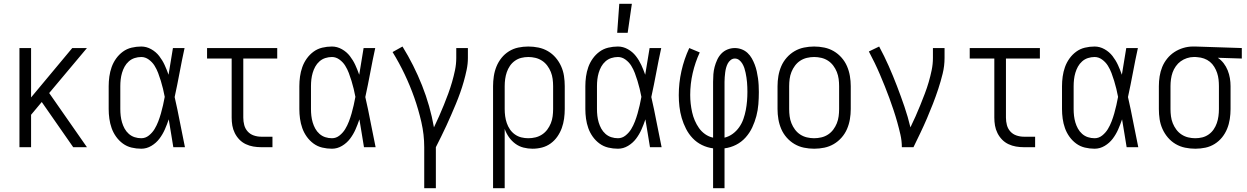

<svg xmlns="http://www.w3.org/2000/svg" viewBox="-20 -772 6540 1007"><path d="M82 0V-520H143V-261L359 -520H436L238 -284L436 0H364L199 -237L143 -170V0Z M721 8Q695 8 670 2Q645 -4 624.5 -19Q604 -34 589 -55Q574 -76 565.5 -100Q557 -124 553.5 -149.5Q550 -175 550 -200V-320Q550 -345 553.5 -370.5Q557 -396 565.5 -420Q574 -444 589 -465Q604 -486 624.5 -501Q645 -516 670 -522Q695 -528 721 -528Q748 -528 773 -514Q798 -500 815 -478Q832 -456 843.5 -431Q855 -406 864 -380Q870 -415 875.5 -450Q881 -485 887 -520H948Q934 -456 922 -391.5Q910 -327 896 -263Q911 -198 923.5 -132Q936 -66 950 0H889Q883 -37 877 -73.5Q871 -110 865 -146Q856 -119 844.5 -93Q833 -67 816 -44.5Q799 -22 774 -7Q749 8 721 8ZM721 -47Q743 -47 761 -61.5Q779 -76 790.5 -95Q802 -114 810 -135Q818 -156 824 -177Q830 -198 835 -220Q840 -242 844 -264Q840 -285 835 -306Q830 -327 823.5 -348Q817 -369 809.5 -389Q802 -409 790.5 -427.5Q779 -446 760.5 -459.5Q742 -473 721 -473Q703 -473 686 -467.5Q669 -462 655.5 -450Q642 -438 633.5 -422.5Q625 -407 620 -390Q615 -373 613 -355.5Q611 -338 611 -320V-200Q611 -182 613 -164.5Q615 -147 620 -130Q625 -113 633.5 -97.5Q642 -82 655.5 -70Q669 -58 686 -52.5Q703 -47 721 -47Z M1350 0Q1329 0 1308.5 -3.5Q1288 -7 1269 -16Q1250 -25 1235.5 -40Q1221 -55 1211.5 -74Q1202 -93 1198.5 -113.5Q1195 -134 1195 -155V-465H1066V-520H1434V-465H1256V-155Q1256 -135 1261 -116Q1266 -97 1279 -82.5Q1292 -68 1311 -61.5Q1330 -55 1350 -55H1409V0Z M1721 8Q1695 8 1670 2Q1645 -4 1624.5 -19Q1604 -34 1589 -55Q1574 -76 1565.5 -100Q1557 -124 1553.5 -149.5Q1550 -175 1550 -200V-320Q1550 -345 1553.5 -370.5Q1557 -396 1565.5 -420Q1574 -444 1589 -465Q1604 -486 1624.5 -501Q1645 -516 1670 -522Q1695 -528 1721 -528Q1748 -528 1773 -514Q1798 -500 1815 -478Q1832 -456 1843.5 -431Q1855 -406 1864 -380Q1870 -415 1875.5 -450Q1881 -485 1887 -520H1948Q1934 -456 1922 -391.5Q1910 -327 1896 -263Q1911 -198 1923.5 -132Q1936 -66 1950 0H1889Q1883 -37 1877 -73.5Q1871 -110 1865 -146Q1856 -119 1844.5 -93Q1833 -67 1816 -44.5Q1799 -22 1774 -7Q1749 8 1721 8ZM1721 -47Q1743 -47 1761 -61.5Q1779 -76 1790.5 -95Q1802 -114 1810 -135Q1818 -156 1824 -177Q1830 -198 1835 -220Q1840 -242 1844 -264Q1840 -285 1835 -306Q1830 -327 1823.5 -348Q1817 -369 1809.5 -389Q1802 -409 1790.5 -427.5Q1779 -446 1760.5 -459.5Q1742 -473 1721 -473Q1703 -473 1686 -467.5Q1669 -462 1655.5 -450Q1642 -438 1633.5 -422.5Q1625 -407 1620 -390Q1615 -373 1613 -355.5Q1611 -338 1611 -320V-200Q1611 -182 1613 -164.5Q1615 -147 1620 -130Q1625 -113 1633.5 -97.5Q1642 -82 1655.5 -70Q1669 -58 1686 -52.5Q1703 -47 1721 -47Z M2205 215V0Q2205 -66 2190 -131.5Q2175 -197 2153 -259.5Q2131 -322 2102.5 -382Q2074 -442 2039 -499L2091 -528Q2151 -431 2193.5 -324Q2236 -217 2256 -104Q2270 -133 2283 -162.5Q2296 -192 2308 -221.5Q2320 -251 2331 -281Q2342 -311 2351 -342Q2360 -373 2366.5 -404.5Q2373 -436 2373 -468V-520H2434V-468Q2434 -437 2427.5 -406Q2421 -375 2412.5 -345Q2404 -315 2393.5 -285.5Q2383 -256 2371 -227Q2359 -198 2346.5 -169.5Q2334 -141 2321 -112.5Q2308 -84 2294 -56Q2280 -28 2266 0V215Z M2566 215V-320Q2566 -346 2570 -372.5Q2574 -399 2584 -423.5Q2594 -448 2610.5 -468.5Q2627 -489 2649.5 -503Q2672 -517 2698 -522.5Q2724 -528 2751 -528Q2778 -528 2804.5 -522.5Q2831 -517 2854 -503.5Q2877 -490 2894.5 -469.5Q2912 -449 2923 -424.5Q2934 -400 2938 -373.5Q2942 -347 2942 -320V-200Q2942 -175 2938.5 -149.5Q2935 -124 2926.5 -100.5Q2918 -77 2903.5 -56Q2889 -35 2868.5 -20Q2848 -5 2823.5 1.5Q2799 8 2773 8Q2749 8 2725.5 2Q2702 -4 2682.5 -18.5Q2663 -33 2649 -53Q2635 -73 2627 -96V215ZM2751 -47Q2770 -47 2788.5 -51.5Q2807 -56 2823 -66.5Q2839 -77 2850.5 -92.5Q2862 -108 2869 -125.5Q2876 -143 2878.5 -162Q2881 -181 2881 -200V-320Q2881 -339 2878.5 -358Q2876 -377 2869 -394.5Q2862 -412 2850.5 -427.5Q2839 -443 2823 -453.5Q2807 -464 2788.5 -468.5Q2770 -473 2751 -473Q2732 -473 2714 -468.5Q2696 -464 2680.5 -453Q2665 -442 2654.5 -426.5Q2644 -411 2638 -393.5Q2632 -376 2629.5 -357.5Q2627 -339 2627 -320V-200Q2627 -181 2629.5 -162.5Q2632 -144 2638 -126.5Q2644 -109 2654.5 -93.5Q2665 -78 2680.5 -67Q2696 -56 2714 -51.5Q2732 -47 2751 -47Z M3221 8Q3195 8 3170 2Q3145 -4 3124.5 -19Q3104 -34 3089 -55Q3074 -76 3065.5 -100Q3057 -124 3053.5 -149.5Q3050 -175 3050 -200V-320Q3050 -345 3053.5 -370.5Q3057 -396 3065.5 -420Q3074 -444 3089 -465Q3104 -486 3124.5 -501Q3145 -516 3170 -522Q3195 -528 3221 -528Q3248 -528 3273 -514Q3298 -500 3315 -478Q3332 -456 3343.5 -431Q3355 -406 3364 -380Q3370 -415 3375.5 -450Q3381 -485 3387 -520H3448Q3434 -456 3422 -391.5Q3410 -327 3396 -263Q3411 -198 3423.5 -132Q3436 -66 3450 0H3389Q3383 -37 3377 -73.5Q3371 -110 3365 -146Q3356 -119 3344.5 -93Q3333 -67 3316 -44.5Q3299 -22 3274 -7Q3249 8 3221 8ZM3221 -47Q3243 -47 3261 -61.5Q3279 -76 3290.5 -95Q3302 -114 3310 -135Q3318 -156 3324 -177Q3330 -198 3335 -220Q3340 -242 3344 -264Q3340 -285 3335 -306Q3330 -327 3323.5 -348Q3317 -369 3309.5 -389Q3302 -409 3290.5 -427.5Q3279 -446 3260.5 -459.5Q3242 -473 3221 -473Q3203 -473 3186 -467.5Q3169 -462 3155.5 -450Q3142 -438 3133.5 -422.5Q3125 -407 3120 -390Q3115 -373 3113 -355.5Q3111 -338 3111 -320V-200Q3111 -182 3113 -164.5Q3115 -147 3120 -130Q3125 -113 3133.5 -97.5Q3142 -82 3155.5 -70Q3169 -58 3186 -52.5Q3203 -47 3221 -47ZM3217 -600 3228 -752H3294L3272 -600Z M3720 215V6Q3689 2 3661.5 -11.5Q3634 -25 3613 -47Q3592 -69 3578 -96.5Q3564 -124 3555.5 -153Q3547 -182 3543.5 -212.5Q3540 -243 3540 -273Q3540 -337 3554 -399.5Q3568 -462 3595 -520L3650 -497Q3626 -445 3613 -388.5Q3600 -332 3600 -274Q3600 -251 3602.5 -228.5Q3605 -206 3610 -183.5Q3615 -161 3624 -140Q3633 -119 3646 -100.5Q3659 -82 3678 -68.5Q3697 -55 3720 -50V-343Q3720 -363 3721.5 -382.5Q3723 -402 3728 -421Q3733 -440 3741.5 -458.5Q3750 -477 3763.5 -491Q3777 -505 3795.5 -512.5Q3814 -520 3834 -520Q3852 -520 3869.5 -513.5Q3887 -507 3900.5 -494.5Q3914 -482 3923 -466Q3932 -450 3938.5 -433Q3945 -416 3949 -398Q3953 -380 3955.5 -362Q3958 -344 3959 -325.5Q3960 -307 3960 -289Q3960 -257 3957.5 -225.5Q3955 -194 3947 -163.5Q3939 -133 3925.5 -104Q3912 -75 3890.5 -51Q3869 -27 3840.5 -12.5Q3812 2 3780 6V215ZM3780 -50Q3804 -56 3823.5 -70.5Q3843 -85 3857 -105Q3871 -125 3879 -148Q3887 -171 3891.5 -194.5Q3896 -218 3898 -242Q3900 -266 3900 -290Q3900 -303 3899.5 -315.5Q3899 -328 3898 -340.5Q3897 -353 3895 -365.5Q3893 -378 3890.5 -390.5Q3888 -403 3884 -415Q3880 -427 3873.5 -438Q3867 -449 3857 -457Q3847 -465 3834 -465Q3822 -465 3812 -457Q3802 -449 3796.5 -438Q3791 -427 3788 -415.5Q3785 -404 3783.5 -392Q3782 -380 3781 -367.5Q3780 -355 3780 -343Z M4250 8Q4223 8 4196.5 2.5Q4170 -3 4147 -16.5Q4124 -30 4106 -50.5Q4088 -71 4077.5 -95.5Q4067 -120 4062.5 -146.5Q4058 -173 4058 -200V-320Q4058 -347 4062.5 -373.5Q4067 -400 4077.5 -424.5Q4088 -449 4106 -469.5Q4124 -490 4147 -503.5Q4170 -517 4196.5 -522.5Q4223 -528 4250 -528Q4277 -528 4303.5 -522.5Q4330 -517 4353 -503.5Q4376 -490 4394 -469.5Q4412 -449 4422.5 -424.5Q4433 -400 4437.5 -373.5Q4442 -347 4442 -320V-200Q4442 -173 4437.5 -146.5Q4433 -120 4422.5 -95.5Q4412 -71 4394 -50.5Q4376 -30 4353 -16.5Q4330 -3 4303.5 2.5Q4277 8 4250 8ZM4250 -47Q4269 -47 4288 -51.5Q4307 -56 4323 -66.5Q4339 -77 4350.5 -92.5Q4362 -108 4369 -125.5Q4376 -143 4378.5 -162Q4381 -181 4381 -200V-320Q4381 -339 4378.5 -358Q4376 -377 4369 -394.5Q4362 -412 4350.5 -427.5Q4339 -443 4323 -453.5Q4307 -464 4288 -468.5Q4269 -473 4250 -473Q4231 -473 4212 -468.5Q4193 -464 4177 -453.5Q4161 -443 4149.5 -427.5Q4138 -412 4131 -394.5Q4124 -377 4121.5 -358Q4119 -339 4119 -320V-200Q4119 -181 4121.5 -162Q4124 -143 4131 -125.5Q4138 -108 4149.5 -92.5Q4161 -77 4177 -66.5Q4193 -56 4212 -51.5Q4231 -47 4250 -47Z M4710 0Q4710 -33 4702.5 -66Q4695 -99 4686 -131Q4677 -163 4666.5 -194.5Q4656 -226 4644.5 -257.5Q4633 -289 4620.5 -320Q4608 -351 4595 -381.5Q4582 -412 4567.5 -442Q4553 -472 4537 -502L4591 -528Q4618 -478 4641 -426Q4664 -374 4684.5 -320.5Q4705 -267 4723.5 -213Q4742 -159 4755 -104Q4769 -133 4782 -162Q4795 -191 4807 -221Q4819 -251 4830.5 -281Q4842 -311 4851 -342Q4860 -373 4866.5 -404.5Q4873 -436 4873 -468V-520H4934V-468Q4934 -426 4924 -385.5Q4914 -345 4901 -305.5Q4888 -266 4873 -227.5Q4858 -189 4841.5 -150.5Q4825 -112 4807 -74.5Q4789 -37 4771 0Z M5350 0Q5329 0 5308.5 -3.5Q5288 -7 5269 -16Q5250 -25 5235.5 -40Q5221 -55 5211.5 -74Q5202 -93 5198.5 -113.5Q5195 -134 5195 -155V-465H5066V-520H5434V-465H5256V-155Q5256 -135 5261 -116Q5266 -97 5279 -82.5Q5292 -68 5311 -61.5Q5330 -55 5350 -55H5409V0Z M5721 8Q5695 8 5670 2Q5645 -4 5624.5 -19Q5604 -34 5589 -55Q5574 -76 5565.5 -100Q5557 -124 5553.5 -149.5Q5550 -175 5550 -200V-320Q5550 -345 5553.5 -370.5Q5557 -396 5565.5 -420Q5574 -444 5589 -465Q5604 -486 5624.5 -501Q5645 -516 5670 -522Q5695 -528 5721 -528Q5748 -528 5773 -514Q5798 -500 5815 -478Q5832 -456 5843.5 -431Q5855 -406 5864 -380Q5870 -415 5875.5 -450Q5881 -485 5887 -520H5948Q5934 -456 5922 -391.5Q5910 -327 5896 -263Q5911 -198 5923.5 -132Q5936 -66 5950 0H5889Q5883 -37 5877 -73.5Q5871 -110 5865 -146Q5856 -119 5844.5 -93Q5833 -67 5816 -44.5Q5799 -22 5774 -7Q5749 8 5721 8ZM5721 -47Q5743 -47 5761 -61.5Q5779 -76 5790.5 -95Q5802 -114 5810 -135Q5818 -156 5824 -177Q5830 -198 5835 -220Q5840 -242 5844 -264Q5840 -285 5835 -306Q5830 -327 5823.5 -348Q5817 -369 5809.5 -389Q5802 -409 5790.5 -427.5Q5779 -446 5760.5 -459.5Q5742 -473 5721 -473Q5703 -473 5686 -467.5Q5669 -462 5655.5 -450Q5642 -438 5633.5 -422.5Q5625 -407 5620 -390Q5615 -373 5613 -355.5Q5611 -338 5611 -320V-200Q5611 -182 5613 -164.5Q5615 -147 5620 -130Q5625 -113 5633.5 -97.5Q5642 -82 5655.5 -70Q5669 -58 5686 -52.5Q5703 -47 5721 -47Z M6249 8Q6222 8 6195.5 2.5Q6169 -3 6146 -16.5Q6123 -30 6105.5 -50.5Q6088 -71 6077 -95.5Q6066 -120 6062 -146.5Q6058 -173 6058 -200V-320Q6058 -346 6062 -371.5Q6066 -397 6075.5 -420.5Q6085 -444 6101.5 -464.5Q6118 -485 6139.5 -499Q6161 -513 6186 -520.5Q6211 -528 6236 -528H6250L6493 -520V-465L6367 -469Q6385 -457 6398 -440Q6411 -423 6419 -403Q6427 -383 6430.5 -362Q6434 -341 6434 -320V-200Q6434 -174 6430 -147.5Q6426 -121 6416 -96.5Q6406 -72 6389.5 -51.5Q6373 -31 6350.5 -17Q6328 -3 6302 2.5Q6276 8 6249 8ZM6249 -47Q6268 -47 6286 -51.5Q6304 -56 6319.5 -67Q6335 -78 6345.5 -93.5Q6356 -109 6362 -126.5Q6368 -144 6370.5 -162.5Q6373 -181 6373 -200V-320Q6373 -338 6371 -355.5Q6369 -373 6363.5 -389.5Q6358 -406 6348.5 -421.5Q6339 -437 6325.5 -448Q6312 -459 6295 -465Q6278 -471 6261 -472L6250 -473H6241Q6223 -473 6205 -467Q6187 -461 6172.5 -450.5Q6158 -440 6147 -424.5Q6136 -409 6130 -392Q6124 -375 6121.5 -356.5Q6119 -338 6119 -320V-200Q6119 -181 6121.5 -162Q6124 -143 6131 -125.5Q6138 -108 6149.5 -92.5Q6161 -77 6177 -66.5Q6193 -56 6211.5 -51.5Q6230 -47 6249 -47Z"/></svg>

Font: Iosevka Custom Light
Style: Regular
Weight: 300
Monospace: yes
Designer: Belleve Invis
Foundry: Belleve Invis
Version: Version 27.3.5